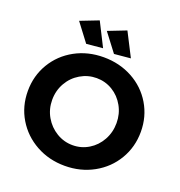

<svg xmlns="http://www.w3.org/2000/svg" viewBox="-160 -1054 1127 1201"><g transform="rotate(20 403.0 -454.0)"><path d="M218 -463.1Q189 -412.1 189 -350.6Q189 -289.1 218.5 -238Q248 -187 297.6 -157Q347.2 -127 405 -127Q462.9 -127 511.5 -156.5Q560.1 -186 588.6 -237.5Q617.2 -289.1 617.2 -350.6Q617.2 -412.1 588.6 -463.1Q560.1 -514.2 511.5 -543.7Q462.9 -573.2 405 -573.2Q347.2 -573.2 297.1 -543.7Q247.1 -514.2 218 -463.1ZM729.5 -534.7Q778.8 -452.1 778.8 -351.1Q778.8 -250 729.5 -167Q680.2 -84 594 -36.4Q507.8 11.2 402.8 11.2Q297.9 11.2 211.9 -36.4Q126 -84 76.4 -166.5Q26.9 -249 26.9 -350.6Q26.9 -452.1 76.4 -534.7Q126 -617.2 211.4 -664.1Q296.9 -710.9 402.3 -710.9Q507.8 -710.9 594 -664.1Q680.2 -617.2 729.5 -534.7ZM482.9 -918.9 563 -762.2 454.1 -752 362.8 -872.1ZM298.8 -918.9 377.9 -762.2 269 -752 178.2 -872.1Z"/></g></svg>

Font: Montserrat-SemiBold
Style: Regular
Weight: 600
Designer: Julieta Ulanovsky
Foundry: Julieta Ulanovsky
Version: Version 6.001